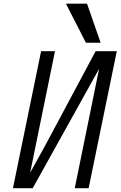

<svg xmlns="http://www.w3.org/2000/svg" viewBox="-20 -996 640 1016"><path d="M375.5 0 504.5 -632 153 0H48.5L197.5 -725H271L139.5 -82L216.5 -221L486 -725H598L449 0ZM329 -976.5H440.5L512.5 -770H434.5Z"/></svg>

Font: JuliaMono Light
Style: Italic
Weight: 300
Italic angle: -9°
Monospace: yes
Designer: cormullion
Foundry: corm
Version: Version 0.054; ttfautohint (v1.8.4)